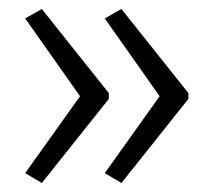

<svg xmlns="http://www.w3.org/2000/svg" viewBox="-20 -485 474 427"><path d="M399 -265 250 -78 213 -100 335 -271 213 -444 250 -465 399 -278ZM222 -265 73 -78 36 -100 158 -271 36 -444 73 -465 222 -278Z"/></svg>

Font: Noto Sans Lao Looped Condensed Light
Style: Regular
Weight: 300
Width: 3
Designer: Mark Frömberg, Ben Mitchell
Foundry: The Fontpad Ltd
Version: Version 1.002; ttfautohint (v1.8.4.7-5d5b)